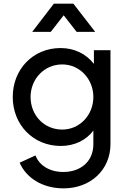

<svg xmlns="http://www.w3.org/2000/svg" viewBox="-20 -815 699 1055"><path d="M329 220C479 220 587 117 587 -23V-539H496V-464C453 -519 389 -551 313 -551C161 -551 50 -434 50 -282C50 -130 162 -13 314 -13C387 -13 453 -43 493 -98V-23C493 76 419 130 328 130C248 130 194 90 175 39L88 79C124 163 214 220 329 220ZM148 -282C148 -381 223 -461 322 -461C418 -461 493 -381 493 -282C493 -183 418 -103 322 -103C222 -103 148 -182 148 -282ZM157 -640H259L330 -731L401 -640H503L383 -795H276Z"/></svg>

Font: Mluvka Medium
Style: Regular
Weight: 500
Designer: Modified by Jiří Krblich, Original typeface by Gumpita Rahayu
Foundry: Gumpita Rahayu & Jiří Krblich
Version: Version 2.000;Glyphs 3.1.1 (3134)